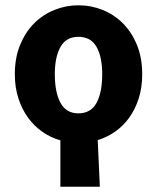

<svg xmlns="http://www.w3.org/2000/svg" viewBox="-20 -528 593 725"><path d="M276 -100Q323 -100 344.5 -139.5Q366 -179 366 -248Q366 -313 344.5 -351Q323 -389 276 -389Q230 -389 208.5 -351Q187 -313 187 -248Q187 -179 208.5 -139.5Q230 -100 276 -100ZM208 177V2Q172 -8 140.5 -30Q109 -52 86 -83.5Q63 -115 49.5 -156.5Q36 -198 36 -248Q36 -310 56 -358.5Q76 -407 109 -440Q142 -473 185.5 -490.5Q229 -508 276 -508Q324 -508 367.5 -490.5Q411 -473 444 -440Q477 -407 497 -358.5Q517 -310 517 -248Q517 -198 504 -157Q491 -116 468.5 -84.5Q446 -53 415.5 -31.5Q385 -10 349 1Q351 46 353 89Q355 132 357 177Z"/></svg>

Font: hySource Sans Pro
Style: Bold
Weight: 700
Designer: Paul D. Hunt
Foundry: Adobe Systems Incorporated
Version: Version 2.021;PS 2.000;hotconv 1.0.86;makeotf.lib2.5.63406